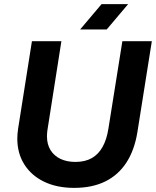

<svg xmlns="http://www.w3.org/2000/svg" viewBox="-20 -900 757 932"><path d="M340 12Q256 12 194 -18Q132 -48 98 -102Q64 -156 64 -227Q64 -239 65 -251Q66 -263 68 -276L135 -700H278L210 -267Q209 -260 208.5 -252.5Q208 -245 208 -238Q208 -199 225.5 -171Q243 -143 274 -128.5Q305 -114 346 -114Q393 -114 425.5 -132.5Q458 -151 478 -187Q498 -223 506 -274L574 -700H717L647 -259Q633 -172 594 -111.5Q555 -51 491.5 -19.5Q428 12 340 12ZM369 -757 473 -880H602L498 -757Z"/></svg>

Font: MuseoModerno Thin SemiBold
Style: Italic
Weight: 600
Italic angle: -9°
Version: Version 1.003